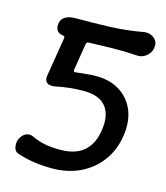

<svg xmlns="http://www.w3.org/2000/svg" viewBox="-106 -702 742 860"><g transform="rotate(15 265.0 -272.0)"><path d="M215 77Q171 77 130.5 71Q90 65 55 53Q39 48 34.5 34Q30 20 32 3Q35 -12 44.5 -24.5Q54 -37 68.5 -41.5Q83 -46 99 -38Q125 -26 154 -19.5Q183 -13 230 -13Q274 -13 306.5 -27Q339 -41 359.5 -70.5Q380 -100 387 -146Q398 -217 367 -256Q336 -295 265 -295Q228 -295 197.5 -291.5Q167 -288 138 -282Q110 -276 97 -286Q84 -296 87 -316L117 -500Q118 -505 116 -507.5Q114 -510 108 -511Q89 -513 80.5 -526Q72 -539 76 -561Q80 -580 97.5 -590Q115 -600 142 -600Q225 -600 299.5 -602.5Q374 -605 459 -620Q472 -622 487 -616.5Q502 -611 512 -597.5Q522 -584 518 -561Q516 -548 506.5 -535.5Q497 -523 483 -516Q469 -509 452 -510Q394 -514 340 -513Q286 -512 229 -510Q219 -510 217 -500L197 -376Q195 -364 206 -366Q223 -368 241 -370Q259 -372 278 -373Q353 -378 403.5 -349Q454 -320 476 -267Q498 -214 487 -146Q477 -79 439.5 -28.5Q402 22 344.5 49.5Q287 77 215 77Z"/></g></svg>

Font: Winky Sans
Style: Italic
Weight: 400
Italic angle: -8.97852°
Designer: Simon Atzbach
Foundry: typofactur
Version: Version 1.205